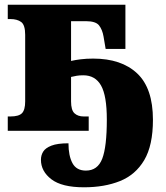

<svg xmlns="http://www.w3.org/2000/svg" viewBox="-20 -556 704 816"><path d="M337 240Q243 240 198.5 206Q154 172 154 123Q154 104 163.5 88.5Q173 73 198.5 63Q224 53 271 53Q271 106 288 137.5Q305 169 345 169Q395 169 414.5 118.5Q434 68 434 -48Q434 -149 409.5 -192.5Q385 -236 334 -236Q318 -236 306 -234Q294 -232 282 -229V-125Q282 -88 296.5 -74.5Q311 -61 336 -61H357V0H13V-61H24Q60 -61 73.5 -75Q87 -89 87 -125V-408Q87 -450 70 -462.5Q53 -475 24 -475H13V-536H513V-348H429L420 -401Q415 -430 401 -448Q387 -466 345 -466H282V-297Q299 -301 323 -304Q347 -307 376 -307Q496 -307 563 -244Q630 -181 630 -47Q630 62 593 124.5Q556 187 490 213.5Q424 240 337 240Z"/></svg>

Font: Noto Serif Black
Style: Regular
Weight: 900
Designer: Monotype Design Team
Foundry: Monotype Imaging Inc.
Version: Version 2.014; ttfautohint (v1.8.4.7-5d5b)